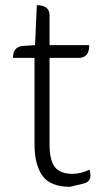

<svg xmlns="http://www.w3.org/2000/svg" viewBox="-20 -707 392 740"><path d="M250 13Q175 13 144 -29Q113 -72 113 -152V-484H30Q30 -528 70 -530L115 -533L122 -687Q171 -687 171 -648V-533H324Q324 -484 284 -484H171V-148Q171 -93 190 -65Q210 -37 260 -37Q291 -37 325 -53Q339 -7 300 1Z"/></svg>

Font: Swei Half Moon CJK SC
Style: Light
Weight: 300
Version: Version 2.071